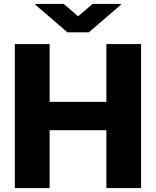

<svg xmlns="http://www.w3.org/2000/svg" viewBox="-20 -950 788 970"><path d="M55 0V-727.3H230.8V-435.4H517.4V-727.3H692.8V0H517.4V-292.3H230.8V0ZM302.2 -930 374.6 -867.5 447.4 -930H590.6V-925.8L428.6 -786.6H321L158.7 -925.8V-930Z"/></svg>

Font: Inter UI Extra Bold
Style: Regular
Weight: 800
Designer: Rasmus Andersson
Foundry: rsms
Version: 3.2;8d6f07862